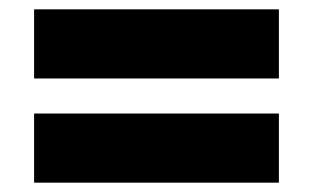

<svg xmlns="http://www.w3.org/2000/svg" viewBox="-20 -458 670 411"><path d="M53 -67H577V-215H53ZM53 -290H577V-438H53Z"/></svg>

Font: Jost ExtraBold
Style: Regular
Weight: 800
Version: Version 3.710